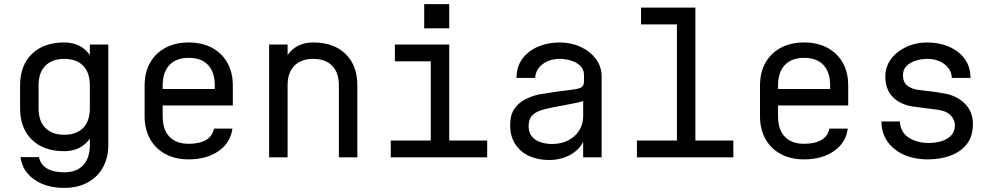

<svg xmlns="http://www.w3.org/2000/svg" viewBox="-20 -767 4840 936"><path d="M293 149Q206 149 147.5 108.5Q89 68 80 -1H170Q178 36 209.5 54.5Q241 73 293 73Q353 73 385.5 38.5Q418 4 418 -61V-91Q374 -30 293 -30Q193 -30 135.5 -86Q78 -142 78 -239V-351Q78 -448 135.5 -504Q193 -560 293 -560Q374 -560 418 -499V-550H508V-61Q508 2 481.5 49.5Q455 97 406.5 123Q358 149 293 149ZM293 -480Q235 -480 201.5 -447Q168 -414 168 -350V-240Q168 -176 201.5 -143Q235 -110 293 -110Q352 -110 385 -143Q418 -176 418 -240V-350Q418 -414 385 -447Q352 -480 293 -480Z M900 10Q835 10 786.5 -16Q738 -42 711.5 -89.5Q685 -137 685 -200V-350Q685 -414 711.5 -461Q738 -508 786.5 -534Q835 -560 900 -560Q965 -560 1013.5 -534Q1062 -508 1088.5 -461Q1115 -414 1115 -350V-253H773V-200Q773 -135 806 -100.5Q839 -66 900 -66Q952 -66 984 -84.5Q1016 -103 1023 -140H1113Q1104 -71 1045.5 -30.5Q987 10 900 10ZM773 -333H1027V-350Q1027 -415 994.5 -450Q962 -485 900 -485Q839 -485 806 -450Q773 -415 773 -350Z M1292 0V-550H1382V-499Q1426 -560 1507 -560Q1607 -560 1664.5 -504Q1722 -448 1722 -351V0H1632V-350Q1632 -414 1599 -447Q1566 -480 1507 -480Q1449 -480 1415.5 -447Q1382 -414 1382 -350V0Z M1885 0V-82H2080V-468H1905V-550H2170V-82H2355V0ZM2048 -747H2170V-629H2048Z M2656 13Q2602 13 2559.5 -6.5Q2517 -26 2492 -64Q2467 -102 2467 -157Q2467 -206 2487 -235.5Q2507 -265 2538.5 -281.5Q2570 -298 2604 -306Q2638 -312 2682.5 -318.5Q2727 -325 2763 -329Q2787 -331 2807 -338Q2827 -345 2827 -370V-401Q2827 -429 2808.5 -446.5Q2790 -464 2762.5 -472Q2735 -480 2709 -480Q2659 -480 2625 -454Q2591 -428 2589 -387H2498Q2498 -442 2526.5 -480.5Q2555 -519 2603 -539.5Q2651 -560 2709 -560Q2764 -560 2810.5 -538.5Q2857 -517 2885 -479.5Q2913 -442 2913 -393V0H2823V-75Q2802 -35 2758 -11Q2714 13 2656 13ZM2671 -65Q2716 -65 2750.5 -83Q2785 -101 2804 -131.5Q2823 -162 2823 -200V-276Q2820 -272 2796.5 -267Q2773 -262 2740.5 -256Q2708 -250 2675 -243.5Q2642 -237 2619 -230Q2588 -220 2572.5 -202Q2557 -184 2557 -152Q2557 -120 2574 -100.5Q2591 -81 2617.5 -73Q2644 -65 2671 -65Z M3085 0V-82H3280V-648H3105V-730H3370V-82H3555V0Z M3900 10Q3835 10 3786.5 -16Q3738 -42 3711.5 -89.5Q3685 -137 3685 -200V-350Q3685 -414 3711.5 -461Q3738 -508 3786.5 -534Q3835 -560 3900 -560Q3965 -560 4013.5 -534Q4062 -508 4088.5 -461Q4115 -414 4115 -350V-253H3773V-200Q3773 -135 3806 -100.5Q3839 -66 3900 -66Q3952 -66 3984 -84.5Q4016 -103 4023 -140H4113Q4104 -71 4045.5 -30.5Q3987 10 3900 10ZM3773 -333H4027V-350Q4027 -415 3994.5 -450Q3962 -485 3900 -485Q3839 -485 3806 -450Q3773 -415 3773 -350Z M4504 10Q4438 10 4387 -12.5Q4336 -35 4306.5 -77Q4277 -119 4277 -175H4367Q4369 -123 4409.5 -96.5Q4450 -70 4508 -70Q4541 -70 4570 -79Q4599 -88 4617 -107Q4635 -126 4635 -155Q4635 -185 4613.5 -206Q4592 -227 4551 -232Q4520 -236 4489.5 -240Q4459 -244 4428 -248Q4367 -258 4331.5 -295Q4296 -332 4296 -393Q4296 -442 4324 -479.5Q4352 -517 4398.5 -538.5Q4445 -560 4500 -560Q4558 -560 4606 -539.5Q4654 -519 4682.5 -480.5Q4711 -442 4711 -387H4620Q4619 -428 4584.5 -454Q4550 -480 4500 -480Q4474 -480 4446.5 -472Q4419 -464 4400.5 -446.5Q4382 -429 4382 -401Q4382 -367 4402 -350.5Q4422 -334 4455 -329Q4478 -326 4510 -322.5Q4542 -319 4585 -311Q4644 -301 4683.5 -262Q4723 -223 4723 -162Q4723 -103 4693.5 -65Q4664 -27 4614 -8.5Q4564 10 4504 10Z"/></svg>

Font: Tiny
Style: Regular
Weight: 400
Designer: Philipp Nurullin, Konstantin Bulenkov
Foundry: JetBrains
Version: Version 2.251; ttfautohint (v1.8.4.7-5d5b)